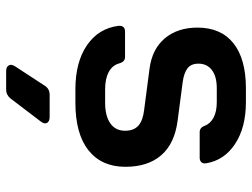

<svg xmlns="http://www.w3.org/2000/svg" viewBox="-120 -480 839 640"><g transform="rotate(90 300.0 -159.5)"><path d="M277.4 9.2Q186.6 9.2 130.1 -29.5Q73.7 -68.3 65.5 -135.3Q64.5 -156.3 85.1 -156.3H169.5Q185.3 -156.3 190.5 -137.9Q196.5 -114.7 218.9 -102.3Q241.4 -89.9 277.4 -89.9H321.4Q366.1 -89.9 390.7 -107.2Q415.3 -124.5 415.3 -156.3Q415.3 -185.9 398.1 -200.9Q381 -216 345.6 -220L208.8 -237.9Q142.9 -246.4 107.2 -289Q71.5 -331.6 71.5 -397.6Q71.5 -476 123.7 -517.6Q175.8 -559.2 273.9 -559.2H319.7Q404.8 -559.2 459.4 -523Q514.1 -486.9 523.9 -426.1Q525.3 -416.1 520 -410.6Q514.7 -405.1 504.7 -405.1H420Q404.5 -405.1 398.5 -422.6Q391.1 -441.1 371.1 -451.6Q351.1 -462.1 319.7 -462.1H273.9Q234.3 -462.1 213 -445.8Q191.7 -429.5 191.7 -401.1Q191.7 -376 207.5 -364.3Q223.4 -352.5 252.9 -348.5L382 -331.5Q458.5 -321.5 497 -276.9Q535.5 -232.4 535.5 -157.5Q535.5 -78.2 480.6 -34.5Q425.7 9.2 321.4 9.2ZM216.7 240Q202.3 240 197.4 231.2Q192.6 222.5 200.7 210.1L265.5 110.9Q275.6 95 295.7 95H369.4Q384.3 95 389.2 103.8Q394 112.5 384.3 124.9L308 225.1Q296.1 240 278.2 240Z"/></g></svg>

Font: Pitagon Sans Mono
Style: Regular
Weight: 400
Monospace: yes
Designer: Travis Tran
Foundry: Pitagon
Version: Version 1.001;gftools[0.9.26]